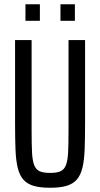

<svg xmlns="http://www.w3.org/2000/svg" viewBox="-20 -877 472 905"><path d="M216 8Q169 8 138.5 -1Q108 -10 90 -30.5Q72 -51 63.5 -86Q55 -121 53 -173Q51 -225 51 -298V-688H129V-261Q129 -197 131 -158Q133 -119 141.5 -98Q150 -77 167.5 -69.5Q185 -62 216 -62Q247 -62 264.5 -69.5Q282 -77 290.5 -98Q299 -119 301 -158Q303 -197 303 -261V-688H381V-298Q381 -225 379 -173Q377 -121 368.5 -86Q360 -51 342 -30.5Q324 -10 293.5 -1Q263 8 216 8ZM100 -779V-857H168V-779ZM265 -779V-857H333V-779Z"/></svg>

Font: Saira ExtraCondensed Medium
Style: Regular
Weight: 500
Width: 2
Designer: Hector Gatti with collaboration of the Omnibus-Type team
Foundry: Omnibus-Type
Version: Version 1.101